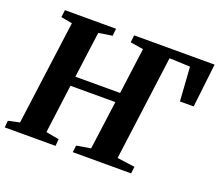

<svg xmlns="http://www.w3.org/2000/svg" viewBox="-123 -917 1245 1091"><g transform="rotate(20 500.0 -371.5)"><path d="M1 0 4.5 -41.5 73 -56 157 -686.5 89 -699 94.5 -743H403.5L399 -699L316.5 -686.5L279.5 -408H550L587 -686.5L508 -699L513 -743H999.5L969 -479H886L872 -684.5L746.5 -689.5L663 -56L770 -41.5L765 0H412L417.5 -41.5L503 -56L542.5 -350H271L232.5 -56L311.5 -41.5L308 0Z"/></g></svg>

Font: Merriweather 48pt ExtraBold
Style: Italic
Weight: 800
Italic angle: -7.8°
Version: Version 2.101